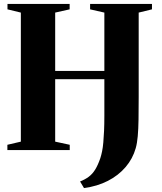

<svg xmlns="http://www.w3.org/2000/svg" viewBox="-20 -763 822 976"><path d="M407 193 387 159.5Q412.5 149.5 431.2 135.5Q450 121.5 464 98.8Q478 76 490 41Q495 25.5 499 6Q503 -13.5 505.2 -39.2Q507.5 -65 509 -98.2Q510.5 -131.5 510.5 -174.5V-360.5H260.5V-43L334.5 -27V0H17.5V-27L86 -43V-699L18 -715.5V-743H334V-715.5L260.5 -699V-402.5H510.5V-699L438 -715.5V-743H752.5V-715.5L685 -699V-270.5Q685 -206 684.2 -156.2Q683.5 -106.5 680.2 -70.5Q677 -34.5 670 -10Q655 43.5 618.5 86.2Q582 129 528.2 156.5Q474.5 184 407 193Z"/></svg>

Font: Merriweather 120pt ExtraBold
Style: Regular
Weight: 800
Version: Version 2.100